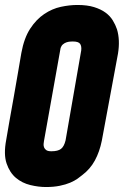

<svg xmlns="http://www.w3.org/2000/svg" viewBox="-21 -737 499 773"><path d="M291 -717Q330 -717 357.5 -708.5Q385 -700 403.5 -686.5Q422 -673 433 -655Q444 -637 450 -619Q463 -576 454 -521L389 -171Q380 -126 361 -91Q342 -56 310 -32Q303 -26 291 -17.5Q279 -9 261.5 -1.5Q244 6 219.5 11Q195 16 164 16Q134 16 101 8Q68 0 43 -21Q18 -42 5.5 -79Q-7 -116 4 -174Q8 -200 16.5 -246.5Q25 -293 34 -344.5Q43 -396 51.5 -445Q60 -494 65 -524Q76 -584 100.5 -621.5Q125 -659 157 -680.5Q189 -702 224 -709.5Q259 -717 291 -717ZM306 -534Q308 -551 301.5 -560.5Q295 -570 272 -570Q268 -570 261 -569.5Q254 -569 246.5 -566.5Q239 -564 232.5 -558.5Q226 -553 223 -544L156 -169Q155 -164 154.5 -157Q154 -150 156.5 -143.5Q159 -137 165.5 -132.5Q172 -128 186 -128Q212 -128 224.5 -137.5Q237 -147 243 -172Z"/></svg>

Font: Relentless
Style: Condensed Bold Italic
Weight: 700
Width: 3
Italic angle: -7°
Designer: Sparks studio
Foundry: Sparks Studio
Version: Version 1.101